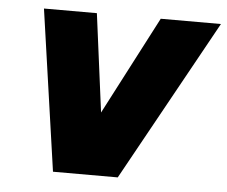

<svg xmlns="http://www.w3.org/2000/svg" viewBox="-44 -579 745 629"><g transform="rotate(5 329.0 -265.0)"><path d="M152 0 76 -530H250L292 -207L460 -530H658L365 0Z"/></g></svg>

Font: Be Vietnam Pro Black
Style: Italic
Weight: 900
Italic angle: -12°
Designer: Lam Bao, Tony Le, Vietanh Nguyen
Foundry: Yellow Type Foundry
Version: Version 1.002; ttfautohint (v1.8.3)